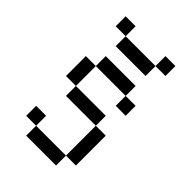

<svg xmlns="http://www.w3.org/2000/svg" viewBox="-207 -770 853 853"><g transform="rotate(45 219.0 -344.0)"><path d="M62.5 -687.5V-625H125V-687.5ZM125 -625V-562.5H312.5V-625ZM312.5 -625H375V-687.5H312.5ZM125 -500V-437.5H312.5V-500ZM312.5 -437.5V-375H375V-437.5ZM125 -437.5H62.5V-312.5H125ZM125 -312.5V-250H312.5V-312.5ZM312.5 -250V-62.5H375V-250ZM312.5 -62.5H125V0H312.5ZM125 -62.5V-125H62.5V-62.5Z"/></g></svg>

Font: Medodica
Style: Regular
Weight: 400
Version: Version 001.000